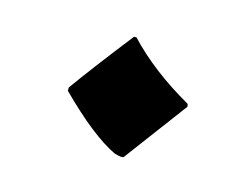

<svg xmlns="http://www.w3.org/2000/svg" viewBox="-48 -496 497 381"><g transform="rotate(15 200.0 -305.5)"><path d="M87.9 -286.1V-293Q122.1 -340.8 187 -423.8H191.9Q244.1 -368.2 323.2 -323.2Q325.2 -321.8 325.2 -316.9L229 -188Q226.1 -185.1 210 -189.9Q161.1 -212.9 87.9 -286.1Z"/></g></svg>

Font: Jameel Khushkhat-L
Style: Regular
Weight: 400
Version: Version 3.5